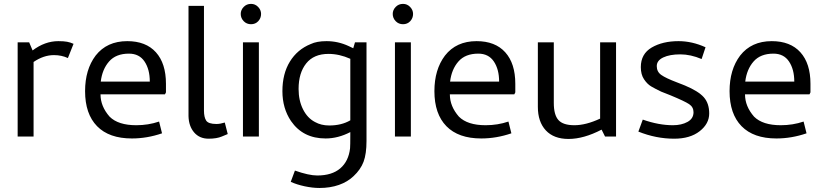

<svg xmlns="http://www.w3.org/2000/svg" viewBox="-20 -696 4198 979"><path d="M355 -472.5 326.2 -400Q293.8 -415 255 -415Q202.5 -415 151.2 -380V0H70V-480H128.8L146.2 -438.8Q208.8 -486.2 277.5 -486.2Q305 -486.2 321.9 -483.1Q338.8 -480 355 -472.5Z M826.2 -268.8V-225L821.2 -215H492.5Q492.5 -153.8 538.8 -101.2Q582.5 -57.5 675 -57.5Q736.2 -57.5 791.2 -76.2L806.2 -16.2Q730 10 652.5 10Q536.2 10 475 -52.5Q413.8 -115 413.8 -231.2Q413.8 -341.2 467.5 -412.5Q525 -486.2 628.8 -486.2Q723.8 -486.2 775 -429.4Q826.2 -372.5 826.2 -268.8ZM637.5 -422.5Q571.2 -422.5 536.2 -382.5Q501.2 -342.5 493.8 -280H743.8Q743.8 -342.5 716.9 -382.5Q690 -422.5 637.5 -422.5Z M1126.2 -71.2 1141.2 -12.5Q1137.5 -11.2 1111.2 0Q1085 11.2 1043.8 11.2Q997.5 11.2 970 -20.6Q942.5 -52.5 941.2 -103.8V-666.2H1020V-132.5Q1020 -98.8 1031.2 -81.2Q1042.5 -63.8 1083.8 -63.8Q1102.5 -63.8 1126.2 -71.2Z M1207.5 -625Q1207.5 -645 1222.5 -660.6Q1237.5 -676.2 1260 -676.2Q1281.2 -676.2 1296.2 -660.6Q1311.2 -645 1311.2 -625Q1311.2 -603.8 1296.9 -588.1Q1282.5 -572.5 1260 -572.5Q1237.5 -572.5 1222.5 -588.1Q1207.5 -603.8 1207.5 -625ZM1300 0H1218.8V-480H1300Z M1640 10Q1525 10 1463.8 -78.8Q1420 -143.8 1420 -231.2Q1420 -320 1458.1 -381.9Q1496.2 -443.8 1563.8 -471.2Q1595 -486.2 1645 -486.2Q1703.8 -486.2 1757.5 -461.2L1781.2 -450L1790 -480H1848.8V22.5Q1848.8 88.8 1833.8 128.8Q1818.8 168.8 1782.5 202.5Q1752.5 231.2 1708.1 246.9Q1663.8 262.5 1608.8 262.5Q1573.8 262.5 1533.1 253.8Q1492.5 245 1462.5 231.2L1483.8 173.8Q1555 198.8 1597.5 198.8Q1672.5 198.8 1715 162.5Q1757.5 126.2 1765 60Q1766.2 46.2 1766.2 -10V-22.5Q1703.8 10 1640 10ZM1766.2 -82.5V-396.2Q1710 -421.2 1655 -421.2Q1580 -421.2 1541.2 -372.5Q1502.5 -323.8 1502.5 -242.5Q1502.5 -183.8 1525 -138.8Q1547.5 -93.8 1586.2 -73.8Q1617.5 -56.2 1658.8 -56.2Q1721.2 -56.2 1766.2 -82.5Z M1982.5 -625Q1982.5 -645 1997.5 -660.6Q2012.5 -676.2 2035 -676.2Q2056.2 -676.2 2071.2 -660.6Q2086.2 -645 2086.2 -625Q2086.2 -603.8 2071.9 -588.1Q2057.5 -572.5 2035 -572.5Q2012.5 -572.5 1997.5 -588.1Q1982.5 -603.8 1982.5 -625ZM2075 0H1993.8V-480H2075Z M2607.5 -268.8V-225L2602.5 -215H2273.8Q2273.8 -153.8 2320 -101.2Q2363.8 -57.5 2456.2 -57.5Q2517.5 -57.5 2572.5 -76.2L2587.5 -16.2Q2511.2 10 2433.8 10Q2317.5 10 2256.2 -52.5Q2195 -115 2195 -231.2Q2195 -341.2 2248.8 -412.5Q2306.2 -486.2 2410 -486.2Q2505 -486.2 2556.2 -429.4Q2607.5 -372.5 2607.5 -268.8ZM2418.8 -422.5Q2352.5 -422.5 2317.5 -382.5Q2282.5 -342.5 2275 -280H2525Q2525 -342.5 2498.1 -382.5Q2471.2 -422.5 2418.8 -422.5Z M2908.8 -57.5Q2967.5 -57.5 3040 -91.2V-480H3121.2V0H3065L3047.5 -35Q2956.2 12.5 2878.8 12.5Q2803.8 12.5 2763.1 -31.2Q2722.5 -75 2722.5 -151.2V-480H2803.8V-171.2Q2803.8 -110 2827.5 -83.8Q2851.2 -57.5 2908.8 -57.5Z M3516.2 -123.8Q3516.2 -150 3493.8 -165Q3471.2 -180 3398.8 -210L3351.2 -228.8Q3320 -243.8 3300 -255.6Q3280 -267.5 3263.8 -291.9Q3247.5 -316.2 3247.5 -353.8Q3247.5 -421.2 3303.1 -453.8Q3358.8 -486.2 3440 -486.2Q3508.8 -486.2 3577.5 -455L3557.5 -395Q3501.2 -418.8 3448.8 -418.8Q3395 -418.8 3361.9 -403.1Q3328.8 -387.5 3328.8 -358.8Q3328.8 -330 3351.9 -313.8Q3375 -297.5 3431.2 -276.2L3472.5 -260Q3541.2 -231.2 3568.8 -200Q3596.2 -168.8 3596.2 -117.5Q3596.2 -65 3547.5 -26.9Q3498.8 11.2 3417.5 11.2Q3325 11.2 3235 -25L3257.5 -86.2Q3338.8 -57.5 3411.2 -57.5Q3455 -57.5 3485.6 -74.4Q3516.2 -91.2 3516.2 -123.8Z M4112.5 -268.8V-225L4107.5 -215H3778.8Q3778.8 -153.8 3825 -101.2Q3868.8 -57.5 3961.2 -57.5Q4022.5 -57.5 4077.5 -76.2L4092.5 -16.2Q4016.2 10 3938.8 10Q3822.5 10 3761.2 -52.5Q3700 -115 3700 -231.2Q3700 -341.2 3753.8 -412.5Q3811.2 -486.2 3915 -486.2Q4010 -486.2 4061.2 -429.4Q4112.5 -372.5 4112.5 -268.8ZM3923.8 -422.5Q3857.5 -422.5 3822.5 -382.5Q3787.5 -342.5 3780 -280H4030Q4030 -342.5 4003.1 -382.5Q3976.2 -422.5 3923.8 -422.5Z"/></svg>

Font: Cambay
Style: Regular
Weight: 400
Version: Version 1.180;PS 001.180;hotconv 1.0.70;makeotf.lib2.5.58329